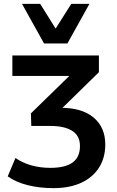

<svg xmlns="http://www.w3.org/2000/svg" viewBox="-20 -783 604 994"><path d="M257 191Q184 191 123 175.5Q62 160 20 130L60 35Q96 60 142 73Q188 86 241 86Q317 86 355.5 58.5Q394 31 394 -27Q394 -80 354 -105.5Q314 -131 241 -131H142L140 -196L376 -426L375 -390H44V-496H492V-409L274 -196L236 -225H295Q404 -225 464.5 -174.5Q525 -124 525 -35Q525 34 492.5 85Q460 136 400 163.5Q340 191 257 191ZM208 -558 94 -763H188L268 -635L349 -763H443L329 -558Z"/></svg>

Font: Nunito Sans 9pt
Style: Bold
Weight: 700
Version: Version 3.101;gftools[0.9.27]